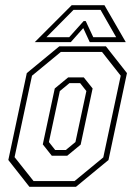

<svg xmlns="http://www.w3.org/2000/svg" viewBox="-20 -718 520 738"><path d="M93 0 12 -103 83 -437 208 -540H387L468 -437L397 -103L272 0ZM109 -22H266.5L377 -113L444 -427L372 -518.5H214L103 -427L36 -114ZM179 -119.5 144.5 -163 190.5 -378 242 -420.5H302L336 -378L290 -162L238.5 -119.5ZM192 -141.5H233L270 -172L312 -368L288 -398.5H247L210 -368L168 -172ZM255.5 -698H381.5L463.5 -556H325L300 -610L252 -556H113.5ZM262.5 -680 158.5 -575H246L301.5 -637H309.5L338.5 -575H426.5L366.5 -680Z"/></svg>

Font: Tourney Condensed ExtraLight
Style: Italic
Weight: 200
Width: 3
Italic angle: -12°
Designer: Tyler Finck
Foundry: Etcetera Type Co
Version: Version 1.010; ttfautohint (v1.8.3)